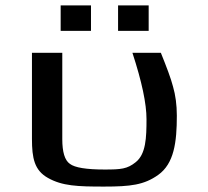

<svg xmlns="http://www.w3.org/2000/svg" viewBox="-20 -679 769 709"><path d="M364 10C462 10 512 4 564 -33C623 -75 633 -154 633 -252C633 -292 628 -328 619 -359C611 -390 595 -432 574 -484H469C504 -377 521 -296 521 -239C521 -171 519 -110 481 -80C450 -55 427 -53 366 -53C299 -53 256 -60 238 -74C219 -87 210 -118 210 -165V-484H98V-166C98 -95 107 -50 157 -22C210 8 267 10 364 10ZM316 -565V-659H204V-565ZM529 -565V-659H416V-565Z"/></svg>

Font: Gamestation Extended
Style: Regular
Weight: 400
Width: 7
Designer: Jonas Hecksher
Foundry: Jonas Hecksher, Playtypeª, e-types AS
Version: Version 1.003